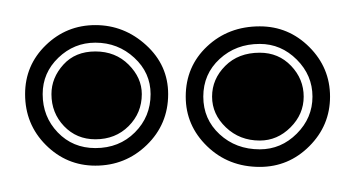

<svg xmlns="http://www.w3.org/2000/svg" viewBox="-20 -669 283 153"><path d="M56 -537Q33 -537 16.5 -553.5Q0 -570 0 -594Q0 -617 16.5 -633Q33 -649 56 -649Q79 -649 96.5 -633Q114 -617 114 -594Q114 -570 97 -553.5Q80 -537 56 -537ZM187 -536Q162 -536 145 -552.5Q128 -569 128 -592Q128 -616 145 -632Q162 -648 187 -648Q210 -648 226.5 -631.5Q243 -615 243 -592Q243 -569 226.5 -552.5Q210 -536 187 -536ZM56 -551Q75 -551 87.5 -563.5Q100 -576 100 -594Q100 -611 87 -623Q74 -635 56 -635Q39 -635 26.5 -623Q14 -611 14 -594Q14 -576 26 -563.5Q38 -551 56 -551ZM187 -550Q204 -550 216.5 -562.5Q229 -575 229 -592Q229 -609 216.5 -621.5Q204 -634 187 -634Q168 -634 155 -622Q142 -610 142 -592Q142 -574 155 -562Q168 -550 187 -550ZM56 -558Q41 -558 31 -568.5Q21 -579 21 -594Q21 -607 30.5 -617.5Q40 -628 56 -628Q72 -628 82.5 -617.5Q93 -607 93 -594Q93 -579 82.5 -568.5Q72 -558 56 -558ZM187 -557Q171 -557 160 -567.5Q149 -578 149 -592Q149 -606 159.5 -616.5Q170 -627 187 -627Q202 -627 212 -616.5Q222 -606 222 -592Q222 -578 211.5 -567.5Q201 -557 187 -557Z"/></svg>

Font: Alumni Sans Collegiate One SC
Style: Regular
Weight: 400
Designer: Robert E. Leuschke
Foundry: Robert E. Leuschke
Version: Version 1.100